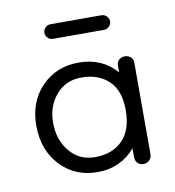

<svg xmlns="http://www.w3.org/2000/svg" viewBox="-56 -456 473 518"><g transform="rotate(-10 180.0 -197.5)"><path d="M172 10Q110 10 70 -32.5Q30 -75 30 -142Q30 -207 70 -248.5Q110 -290 172 -290Q236 -290 275 -245V-263Q275 -274 282 -279.5Q289 -285 297 -285Q306 -285 313 -279.5Q320 -274 320 -263V-13Q320 -3 313.5 3.5Q307 10 297 10Q287 10 281 3.5Q275 -3 275 -13V-37Q257 -15 230.5 -2.5Q204 10 172 10ZM172 -31Q219 -31 247 -59Q275 -87 275 -142Q275 -195 247 -222Q219 -249 172 -249Q129 -249 102.5 -218Q76 -187 76 -142Q76 -95 102.5 -63Q129 -31 172 -31ZM115 -365Q107 -365 101 -371Q95 -377 95 -385Q95 -393 101 -399Q107 -405 115 -405H255Q263 -405 269 -399Q275 -393 275 -385Q275 -377 269 -371Q263 -365 255 -365Z"/></g></svg>

Font: Dongle Light
Style: Regular
Weight: 300
Designer: Yanghee Ryu
Foundry: Yanghee Ryu
Version: Version 2.000